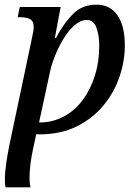

<svg xmlns="http://www.w3.org/2000/svg" viewBox="-20 -566 591 826"><path d="M4 240Q2 232 1.5 223.5Q1 215 1 205Q1 175 7 134.5Q13 94 21 55L116 -395Q125 -435 125 -448Q125 -476 108.5 -484Q92 -492 66 -492H56L65 -536H241L216 -403H221Q253 -464 293 -505Q333 -546 396 -546Q453 -546 485 -500.5Q517 -455 517 -371Q517 -302 493.5 -234Q470 -166 423.5 -110.5Q377 -55 308.5 -21.5Q240 12 150 12L136 11L123 71Q115 107 111 139.5Q107 172 107 199Q107 210 108 220Q109 230 111 240ZM148 -39Q206 -39 254 -64.5Q302 -90 336 -136Q370 -182 388.5 -241.5Q407 -301 407 -369Q407 -413 395 -446.5Q383 -480 353 -480Q327 -480 301.5 -458Q276 -436 255 -402Q234 -368 218.5 -330.5Q203 -293 196 -261Z"/></svg>

Font: Noto Serif SemiCondensed Medium
Style: Italic
Weight: 500
Width: 4
Italic angle: -12°
Designer: Monotype Design Team
Foundry: Monotype Imaging Inc.
Version: Version 2.013